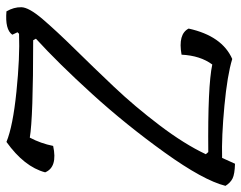

<svg xmlns="http://www.w3.org/2000/svg" viewBox="-100 -684 785 625"><g transform="rotate(90 292.5 -371.5)"><path d="M90 -41 85 -36 93 -19Q76 5 17 0Q3 -24 3.5 -48.5Q4 -73 42 -117.5Q80 -162 139.5 -222.5Q199 -283 262.5 -350Q326 -417 387.5 -498Q449 -579 482 -649L475 -657Q260 -655 190 -670Q161 -631 158 -570Q91 -558 73 -593Q97 -702 172 -735Q224 -719 324.5 -709.5Q425 -700 494 -702L513 -744Q547 -743 561 -736Q575 -729 585 -713Q567 -641 476.5 -515Q386 -389 286 -279Q186 -169 106 -96L111 -87Q363 -87 428 -76Q447 -112 455 -152Q524 -167 541 -126Q523 -58 442 0Q391 -21 278.5 -32.5Q166 -44 90 -41Z"/></g></svg>

Font: Tillana
Style: Regular
Weight: 400
Designer: Lipi Raval (Devanagari, Latin), Jonny Pinhorn (Latin)
Foundry: Indian Type Foundry
Version: Version 2.003;PS 1.0;hotconv 1.0.79;makeotf.lib2.5.61930; tt